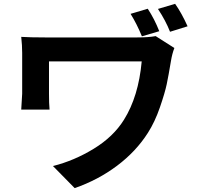

<svg xmlns="http://www.w3.org/2000/svg" viewBox="-20 -887 1040 993"><path d="M785.2 -700.2 881.8 -638.7Q870.1 -608.4 864.3 -572.3Q851.6 -496.1 842.3 -451.7Q833 -407.2 807.1 -332Q781.2 -256.8 745.1 -200.2Q683.6 -103.5 585.4 -29.8Q487.3 43.9 366.2 85.9L253.9 -28.3Q363.3 -55.7 464.8 -117.7Q566.4 -179.7 621.1 -267.6Q696.3 -387.7 712.9 -569.3H233.4V-402.3Q233.4 -351.6 236.3 -320.3H89.8Q94.7 -396.5 94.7 -402.3V-613.3Q94.7 -652.3 89.8 -696.3Q136.7 -693.4 211.9 -693.4H690.4Q747.1 -693.4 785.2 -700.2ZM796.9 -840.8 885.7 -867.2Q918.9 -820.3 950.2 -751L859.4 -722.7Q836.9 -780.3 796.9 -840.8ZM655.3 -815.4 744.1 -841.8Q779.3 -788.1 803.7 -725.6L713.9 -699.2Q687.5 -763.7 655.3 -815.4Z"/></svg>

Font: Gen Shin Gothic Bold
Style: Bold
Weight: 700
Designer: [Source Han Sans]
Ryoko NISHIZUKA  (kana & ideographs); Paul D. Hunt (Latin, Greek & Cyrillic); Wenlong ZHANG  (bopomofo
Version: Version 1.002.20150607